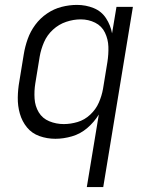

<svg xmlns="http://www.w3.org/2000/svg" viewBox="-20 -558 616 783"><path d="M334 205H401L522 -530H455L437 -422Q431 -455 412.5 -483.5Q394 -512 362 -525Q330 -538 294 -538Q263 -538 231.5 -530Q200 -522 172 -503Q144 -484 124 -457Q104 -430 93 -399Q82 -368 77 -337L59 -227Q53 -194 52.5 -160Q52 -126 61 -94.5Q70 -63 90 -38.5Q110 -14 141 -3Q172 8 206 8Q239 8 273.5 -2Q308 -12 336 -36Q364 -60 383 -91ZM240 -52Q209 -52 181 -63.5Q153 -75 138 -100Q123 -125 121 -156Q119 -187 124 -218L142 -328Q147 -357 159.5 -386Q172 -415 196 -437Q220 -459 250 -469Q280 -479 309 -479Q341 -479 368 -465.5Q395 -452 408 -425Q421 -398 422 -367.5Q423 -337 418 -305L400 -195Q395 -167 383 -139.5Q371 -112 348 -90.5Q325 -69 296.5 -60.5Q268 -52 240 -52Z"/></svg>

Font: Iosevka Sparkle Light Oblique
Style: Regular
Weight: 300
Italic angle: -9°
Designer: Belleve Invis
Foundry: Belleve Invis
Version: Version 4.5.0; ttfautohint (v1.8.3)